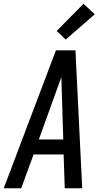

<svg xmlns="http://www.w3.org/2000/svg" viewBox="-35 -1003 555 1023"><path d="M-15 0 263 -735H367L403 0H310L304 -180H144L78 0ZM302 -260 295 -490Q294 -516 293.5 -541.5Q293 -567 292 -592Q283 -567 273.5 -541.5Q264 -516 255 -490L172 -260ZM315 -792 267 -838 410 -983 470 -927Z"/></svg>

Font: Iosevka Medium
Style: Italic
Weight: 500
Italic angle: -9°
Monospace: yes
Designer: Belleve Invis
Foundry: Belleve Invis
Version: Version 32.5.0; ttfautohint (v1.8.4)